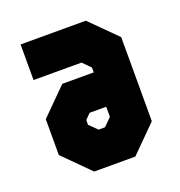

<svg xmlns="http://www.w3.org/2000/svg" viewBox="-104 -629 672 717"><g transform="rotate(-20 232.0 -270.0)"><path d="M150.5 0 47.5 -103V-245.5L150.5 -348.5H275.5V-368L245 -398.5H54.5V-540H314L417 -437V-103L314 0ZM219.5 -141.5H245L275.5 -172V-212H209.5L188.5 -191V-172Z"/></g></svg>

Font: Tourney Condensed Black
Style: Regular
Weight: 900
Width: 3
Designer: Tyler Finck
Foundry: Etcetera Type Co
Version: Version 1.010; ttfautohint (v1.8.3)